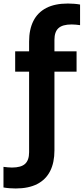

<svg xmlns="http://www.w3.org/2000/svg" viewBox="-82 -838 474 1088"><path d="M6.8 230Q-9.5 230 -27.9 228.6Q-46.2 227.3 -62.3 224.3V107.5Q-49.1 109.1 -37.7 110.2Q-26.4 111.4 -14.3 111.4Q37.4 111.4 60.2 90.5Q82.9 69.6 82.9 24.6V-602.3Q82.9 -671.1 107.2 -719.2Q131.4 -767.4 180.2 -792.7Q229 -818 302.6 -818Q319.1 -818 337.4 -816.6Q355.6 -815.3 371.7 -812.3V-695.5Q358.6 -697.3 347.4 -698.3Q336.1 -699.4 323.7 -699.4Q272.4 -699.4 249.4 -678.5Q226.5 -657.6 226.5 -612.6V14.3Q226.5 83.1 202.3 131.2Q178.1 179.4 129.2 204.7Q80.4 230 6.8 230ZM4 -431.9V-547H351.9V-431.9Z"/></svg>

Font: Encode Sans Condensed Thin
Style: Regular
Weight: 100
Width: 3
Designer: Multiple Designers
Foundry: Impallari Type
Version: Version 3.002